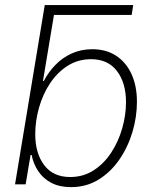

<svg xmlns="http://www.w3.org/2000/svg" viewBox="-20 -748 625 779"><path d="M177.7 -687.5 161.6 -727.5H520.5L514.2 -687.5ZM268.1 11.2Q221.2 11.2 188 -6.3Q154.8 -23.9 135 -53.7Q115.2 -83.5 108.4 -119.1H104L84 0H41L161.6 -727.5H205.6L154.3 -419.4H157.7Q176.3 -455.1 204.8 -484.6Q233.4 -514.2 271.2 -531.2Q309.1 -548.3 354.5 -548.3Q411.1 -548.3 451.7 -521.5Q492.2 -494.6 513.9 -446.8Q535.6 -398.9 535.6 -335Q535.6 -273.4 517.3 -212.2Q499 -150.9 464.1 -100.3Q429.2 -49.8 379.9 -19.3Q330.6 11.2 268.1 11.2ZM264.6 -29.8Q317.9 -29.8 359.9 -56.9Q401.9 -84 431.2 -128.7Q460.4 -173.3 475.8 -227.1Q491.2 -280.8 491.2 -334Q491.2 -411.6 454.6 -459.7Q418 -507.8 349.6 -507.8Q295.9 -507.8 253.9 -480.7Q211.9 -453.6 182.6 -409.2Q153.3 -364.7 138.2 -310.8Q123 -256.8 123 -203.6Q123 -126 159.4 -77.9Q195.8 -29.8 264.6 -29.8Z"/></svg>

Font: Inter 17pt ExtraLight
Style: Italic
Weight: 250
Italic angle: -9.3988°
Version: Version 4.001;git-66647c0bb